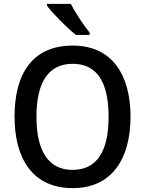

<svg xmlns="http://www.w3.org/2000/svg" viewBox="-20 -960 748 990"><path d="M345 -940H222V-931C250 -892 327 -815 371 -780H442V-792C412 -829 368 -895 345 -940ZM653 -358C653 -577 556 -725 355 -725C153 -725 55 -587 55 -359C55 -141 149 10 355 10C556 10 653 -140 653 -358ZM168 -358C168 -532 227 -631 355 -631C482 -631 540 -533 540 -358C540 -183 482 -84 354 -84C228 -84 168 -184 168 -358Z"/></svg>

Font: Noto Sans Bengali SemiCondensed Medium
Style: Regular
Weight: 500
Width: 4
Designer: Joana Ranito - Universal Thirst; Jelle Bosma - Monotype Design Team
Foundry: Universal Thirst ehf.
Version: Version 3.000